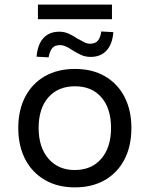

<svg xmlns="http://www.w3.org/2000/svg" viewBox="-20 -801 648 830"><path d="M304 9Q229 9 174 -23Q119 -55 89 -112.5Q59 -170 59 -248Q59 -325 89 -382.5Q119 -440 174 -471.5Q229 -503 304 -503Q379 -503 433.5 -471.5Q488 -440 518 -382.5Q548 -325 548 -248Q548 -170 518.5 -112.5Q489 -55 434 -23Q379 9 304 9ZM303 -66Q376 -66 418 -115Q460 -164 460 -248Q460 -332 418.5 -380Q377 -428 304 -428Q231 -428 189 -380Q147 -332 147 -248Q147 -164 189.5 -115Q232 -66 303 -66ZM144 -718V-781H464V-718ZM190 -553 138 -556Q141 -591 153 -615Q165 -639 186 -651.5Q207 -664 236 -664Q258 -664 277 -655.5Q296 -647 315 -634Q331 -625 344 -618.5Q357 -612 369 -612Q392 -612 403 -625Q414 -638 418 -665L470 -662Q466 -610 440.5 -582.5Q415 -555 372 -555Q349 -555 330.5 -563.5Q312 -572 293 -584Q278 -594 265 -600Q252 -606 239 -606Q217 -606 206 -593Q195 -580 190 -553Z"/></svg>

Font: Nunito Sans 8pt
Style: Regular
Weight: 400
Version: Version 3.101;gftools[0.9.27]